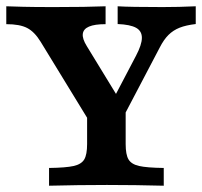

<svg xmlns="http://www.w3.org/2000/svg" viewBox="-20 -591 643 611"><path d="M0 -514.1V-571L53.8 -569.4Q88.5 -568.5 152.1 -568.5Q255.6 -568.5 316 -571V-514.1Q281.2 -514.1 263.3 -506.4Q245.4 -498.8 243.5 -483.3Q241.6 -467.7 256.1 -444.4L368.7 -260.1L319.2 -235.1L412.4 -412.8Q431.4 -448.6 431.5 -470.5Q431.6 -492.3 413 -502.6Q394.3 -512.9 354.4 -514.5V-571Q393.2 -568.5 497.5 -568.5Q549.6 -568.5 602.9 -571V-514.5Q571.9 -510.9 551.5 -502.8Q531.1 -494.7 516.2 -479.9Q501.2 -465.1 488.3 -439.7L341.8 -160.5H291.3L109.3 -458.1Q89.9 -489.8 66.5 -501.9Q43.1 -514.1 0 -514.1ZM257.2 -132.6V-250.8L324.6 -200.8L379.9 -283.7V-132.6Q379.9 -99.1 388.9 -83.8Q398 -68.4 422.7 -62.8Q447.3 -57.2 501.1 -56.5V0Q410.9 -2.4 320.3 -2.4Q229.4 -2.4 136.1 0V-56.5Q189.8 -57.2 214.5 -62.8Q239.1 -68.4 248.2 -83.8Q257.2 -99.1 257.2 -132.6Z"/></svg>

Font: Playfair Micro SmCond SmLight
Style: Regular
Weight: 360
Width: 4
Designer: Claus Eggers Sørensen
Foundry: Claus Eggers Sørensen
Version: Version 2.100;Glyphs 3.2 (3219)